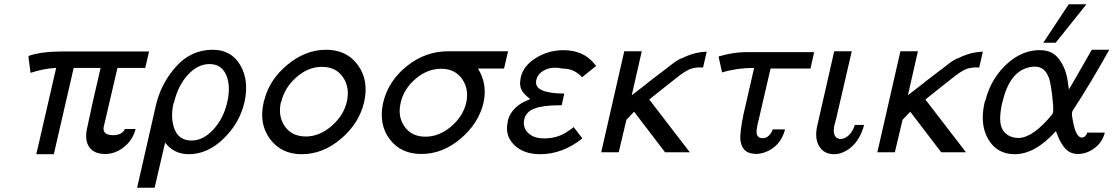

<svg xmlns="http://www.w3.org/2000/svg" viewBox="-20 -713 5214 899"><path d="M113 -447Q115 -451 116 -452Q176 -472 272 -472H678L660 -395H530L465 -116Q463 -98 474.5 -89Q486 -80 511 -80Q528 -80 544 -87Q556 -94 561 -102Q562 -103 563 -105.5Q564 -108 564 -109H615Q601 -56 560 -24Q519 8 473 8Q421 8 398.5 -23.5Q376 -55 387 -109Q390 -125 399 -164.5Q408 -204 412 -225L451 -395H325L232 9H150L243 -395Q189 -393 123 -372Z M622 166 710 -220Q734 -323 804.5 -401.5Q875 -480 976 -480Q1063 -480 1105 -408Q1147 -336 1125 -236Q1103 -138 1027.5 -64.5Q952 9 864 9Q795 9 753 -45L704 166ZM795 -234 792 -228Q777 -158 798 -106.5Q819 -55 877 -55Q931 -55 978.5 -106Q1026 -157 1044 -234Q1061 -308 1040 -360Q1018 -413 961 -413Q906 -413 860 -363Q814 -313 795 -234Z M1215 -236Q1215 -237 1215.5 -239Q1216 -241 1216.5 -243Q1217 -245 1218 -246Q1242 -341 1326.5 -410.5Q1411 -480 1507 -480Q1604 -480 1656 -408Q1708 -336 1685 -235Q1662 -136 1577 -63.5Q1492 9 1393 9Q1297 9 1244 -62.5Q1191 -134 1215 -236ZM1297 -236Q1295 -235 1295 -233Q1281 -168 1314 -121Q1347 -74 1412 -74Q1476 -74 1532.5 -123Q1589 -172 1604 -237Q1619 -303 1586 -351.5Q1553 -400 1487 -400Q1423 -400 1367.5 -351Q1312 -302 1297 -236Z M1774 -232Q1798 -334 1885 -403.5Q1972 -473 2079 -473H2359L2340 -392H2218Q2263 -320 2244 -232Q2221 -135 2136.5 -63.5Q2052 8 1953 8Q1857 8 1804.5 -61.5Q1752 -131 1774 -232ZM1856 -232Q1856 -231 1856 -229L1855 -227Q1842 -164 1875.5 -118.5Q1909 -73 1972 -73Q2036 -73 2092 -120.5Q2148 -168 2163 -232Q2177 -296 2143.5 -343.5Q2110 -391 2046 -391Q1981 -391 1926 -344Q1871 -297 1856 -232Z M2358 -145 2357 -146Q2375 -217 2463 -249Q2458 -252 2453 -257Q2448 -262 2446 -263Q2419 -286 2416 -313Q2414 -322 2416 -333Q2420 -395 2481.5 -436.5Q2543 -478 2618 -478Q2709 -478 2760 -418L2771 -404L2705 -351Q2702 -354 2701 -356Q2666 -392 2613 -392Q2571 -401 2542 -390Q2499 -374 2491 -338Q2484 -305 2519 -290Q2554 -275 2622 -275L2610 -220H2599Q2523 -220 2483 -205Q2443 -190 2435 -155Q2426 -118 2452 -91.5Q2478 -65 2527 -65Q2589 -65 2634 -95L2653 -108Q2656 -110 2660.5 -113.5Q2665 -117 2666 -118L2707 -65Q2614 9 2509 9Q2431 9 2386.5 -35.5Q2342 -80 2358 -145Z M2795 0 2903 -473H2985L2938 -267Q2962 -285 2988 -305.5Q3014 -326 3031 -339.5Q3048 -353 3067 -367Q3086 -381 3097.5 -390Q3109 -399 3121 -408.5Q3133 -418 3140.5 -423Q3148 -428 3155 -432Q3162 -436 3166 -438Q3170 -440 3173 -440Q3229 -469 3289 -471L3272 -397Q3231 -400 3203 -386Q3195 -382 3183 -374.5Q3171 -367 3153.5 -353Q3136 -339 3119 -326Q3102 -313 3073 -289.5Q3044 -266 3020 -247L3210 0H3094L2949 -190L2913 -152Q2901 -102 2877 0Z M3345 -446Q3344 -447 3346 -449Q3415 -469 3473 -469H3792L3775 -392H3588L3540 -185Q3538 -175 3534 -159Q3527 -132 3527 -130Q3525 -122 3523 -106Q3518 -66 3551 -66Q3569 -66 3581.5 -79.5Q3594 -93 3598 -107H3656Q3634 -25 3559 1Q3531 10 3511 7Q3455 4 3447 -56Q3443 -92 3463 -186Q3464 -188 3464 -190Q3464 -192 3465 -194L3511 -395Q3431 -395 3361 -374Z M3807 -126 3886 -473H3967L3968 -472L3894 -152Q3892 -150 3892 -144L3888 -132Q3873 -67 3914 -62Q3935 -62 3953.5 -79Q3972 -96 3983 -128H4026Q4008 -61 3968 -26Q3928 9 3885 9Q3838 9 3815.5 -28.5Q3793 -66 3807 -126Z M4088 0 4196 -473H4278L4231 -267Q4255 -285 4281 -305.5Q4307 -326 4324 -339.5Q4341 -353 4360 -367Q4379 -381 4390.5 -390Q4402 -399 4414 -408.5Q4426 -418 4433.5 -423Q4441 -428 4448 -432Q4455 -436 4459 -438Q4463 -440 4466 -440Q4522 -469 4582 -471L4565 -397Q4524 -400 4496 -386Q4488 -382 4476 -374.5Q4464 -367 4446.5 -353Q4429 -339 4412 -326Q4395 -313 4366 -289.5Q4337 -266 4313 -247L4503 0H4387L4242 -190L4206 -152Q4194 -102 4170 0Z M4865 -513 4984 -693H5067L4923 -513ZM4591 -237 4594 -243Q4618 -337 4683 -402.5Q4748 -468 4825 -477Q4844 -479 4854 -478Q4908 -477 4938.5 -436.5Q4969 -396 4978 -341L4985 -294Q4995 -311 5021 -356Q5047 -401 5068.5 -439Q5090 -477 5092 -480H5174Q5085 -321 5004 -197Q4996 -186 5001 -162Q5015 -69 5045 -69Q5063 -69 5071 -92H5153Q5142 -48 5107 -21Q5072 6 5032 8Q5012 8 5004 5Q4980 -1 4962 -24.5Q4944 -48 4934.5 -73Q4925 -98 4924 -99Q4827 9 4731 9Q4648 9 4607 -61.5Q4566 -132 4591 -237ZM4674 -235Q4674 -234 4673 -232L4672 -229Q4652 -138 4677 -102Q4696 -75 4729 -69Q4736 -67 4751 -67Q4819 -70 4907 -178Q4910 -185 4911 -188Q4912 -192 4911 -221Q4903 -318 4890 -352V-351Q4872 -399 4829 -401Q4814 -401 4804 -399Q4707 -381 4674 -235Z"/></svg>

Font: Coval
Style: Light Italic
Weight: 300
Foundry: Context Ltd
Version: Version 001.000